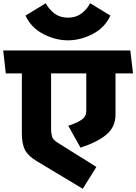

<svg xmlns="http://www.w3.org/2000/svg" viewBox="-31 -994 848 1195"><path d="M656 -897Q622 -822 546 -782.5Q470 -743 392 -743Q314 -743 238 -782.5Q162 -822 128 -897L254 -974Q272 -938 307 -911Q342 -884 392 -884Q442 -884 477 -911Q512 -938 530 -974ZM506 -304V-537H287V-186Q287 -167 292.5 -146Q298 -125 323 -109L569 45L484 181L198 9Q144 -23 124.5 -60.5Q105 -98 105 -166V-537H5L-11 -680H780L797 -537H688V-281Q688 -204 631.5 -156.5Q575 -109 470 -75L394 -211Q453 -231 479.5 -250.5Q506 -270 506 -304Z"/></svg>

Font: Palanquin Dark
Style: Bold
Weight: 700
Designer: Pria Ravichandran
Version: Version 1.000